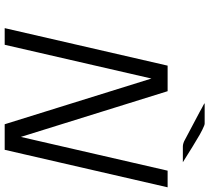

<svg xmlns="http://www.w3.org/2000/svg" viewBox="-57 -836 893 819"><g transform="rotate(90 389.5 -426.5)"><path d="M420 -853H507Q511 -853 517 -850.5Q523 -848 533.5 -843Q544 -838 553.5 -832.5Q563 -827 579.5 -817Q596 -807 607 -800.5Q618 -794 639 -780.5Q660 -767 672 -760H605Q591 -760 574 -770L457 -832Q449 -837 440 -841.5Q431 -846 426.5 -848.5Q422 -851 420 -853ZM100 0 260 -695H369L564 -69L708 -695H779L619 0H510L315 -626L171 0Z"/></g></svg>

Font: Coval
Style: ExtraLight Italic
Weight: 200
Foundry: Context Ltd
Version: Version 001.000